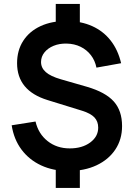

<svg xmlns="http://www.w3.org/2000/svg" viewBox="-20 -839 668 959"><path d="M378.8 99.7H258.5V-18.8H378.8ZM378.8 -700.5H258.5V-819.2H378.8ZM321.7 15Q245.6 15 185.5 -12.9Q125.5 -40.8 87.3 -92Q49.2 -143.2 38.3 -213.2L157.5 -232Q171.8 -170.5 217.9 -134.2Q264 -97.8 328.3 -97.8Q390.4 -97.8 430.5 -127.3Q470.5 -156.8 470.5 -201.5Q470.5 -232.8 451.5 -252.7Q432.6 -272.5 390.7 -285.7L217.2 -339.3Q65.3 -386.3 65.3 -523.3Q65.3 -587.7 96.1 -635.2Q126.8 -682.8 182.9 -708.7Q238.9 -734.6 314.8 -734.2Q385.7 -733.3 440.8 -708.4Q496 -683.4 532.7 -636.6Q569.4 -589.8 585 -523.3L461.7 -501.2Q454.7 -536.6 434.1 -563.4Q413.5 -590.2 382.5 -605.4Q351.4 -620.5 313.3 -621.3Q277.1 -622.2 248 -610.3Q219 -598.4 202 -577.2Q185 -556.1 185 -529.3Q185 -499.8 208.7 -478.9Q232.4 -457.9 284 -443L413.7 -405.7Q507 -378.5 548.3 -332.2Q589.7 -286 589.7 -209.5Q589.7 -142.6 556 -92.1Q522.4 -41.7 462 -13.3Q401.7 15 321.7 15Z"/></svg>

Font: Manrope Variable Light
Style: Regular
Weight: 200
Designer: Mikhail Sharanda
Foundry: Mikhail Sharanda
Version: Version 4.505